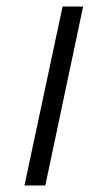

<svg xmlns="http://www.w3.org/2000/svg" viewBox="-20 -569 331 589"><path d="M55 0H119L235 -549H172Z"/></svg>

Font: Noto Serif Tamil Light
Style: Italic
Weight: 300
Italic angle: -12°
Designer: Indian Type Foundry, Tom Grace, and the Monotype Design Team
Foundry: Monotype Imaging Inc.
Version: Version 2.003